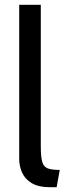

<svg xmlns="http://www.w3.org/2000/svg" viewBox="-20 -770 276 800"><path d="M187 10Q140 10 112 -7Q84 -24 72 -51Q60 -78 60 -108V-750H150V-160Q150 -118 155.5 -97Q161 -76 177.5 -69Q194 -62 229 -62L216 10Z"/></svg>

Font: Cabin VF Beta
Style: Regular
Weight: 400
Designer: Pablo Impallari
Foundry: Pablo Impallari. http://www.impallari.com Igino Marini. http://www.ikern.com
Version: Version 2.200